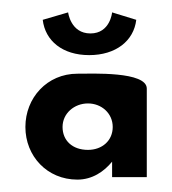

<svg xmlns="http://www.w3.org/2000/svg" viewBox="-20 -286 277 310"><path d="M81 -81C81 -103 100 -119 122 -119C144 -119 162 -103 162 -81C162 -59 145 -44 122 -44C97 -44 81 -59 81 -81ZM217 -143C217 -171 128 -167 105 -167C56 -167 21 -128 21 -81C21 -34 56 4 105 4C129 4 148 -9 161 -25V0H217ZM161 -266C161 -266 158 -232 126 -232C94 -232 90 -266 90 -266L49 -254C53 -220 81 -197 124 -197C167 -197 196 -220 200 -254Z"/></svg>

Font: Hussar Tani
Style: Dwa
Weight: 700
Foundry: Cannot Into Space Fonts
Version: Version 0.92